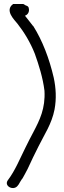

<svg xmlns="http://www.w3.org/2000/svg" viewBox="-20 -690 317 954"><path d="M20 204C-3 233 44 259 66 235L73 226C77 219 82 210 90 198H91C98 185 107 170 117 150C134 113 154 71 172 36C200 -21 237 -74 251 -146C261 -200 258 -253 247 -304C225 -399 191 -488 145 -561H144C130 -580 117 -595 104 -612C117 -616 129 -631 122 -653C120 -657 118 -660 108 -663L96 -670H45C2 -638 51 -592 67 -572C100 -530 131 -479 153 -423C173 -367 193 -304 201 -239C206 -151 177 -93 146 -34C119 16 92 73 67 125C52 155 38 180 20 204Z"/></svg>

Font: Stray Cat
Style: BdCn
Weight: 700
Version: Version 1.0